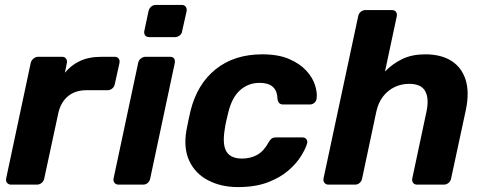

<svg xmlns="http://www.w3.org/2000/svg" viewBox="-20 -751 1970 781"><path d="M25 0Q15 0 9 -7Q3 -14 5 -25L105 -495Q107 -505 116 -512.5Q125 -520 135 -520H233Q243 -520 248.5 -512.5Q254 -505 252 -495L244 -455Q268 -485 304.5 -502.5Q341 -520 394 -520H447Q457 -520 462.5 -513Q468 -506 466 -495L447 -409Q445 -398 436.5 -391Q428 -384 418 -384H331Q286 -384 256.5 -359.5Q227 -335 217 -290L160 -25Q158 -14 149.5 -7Q141 0 130 0Z M462 0Q452 0 446 -7Q440 -14 442 -25L542 -495Q544 -506 553 -513Q562 -520 572 -520H672Q683 -520 688 -513Q693 -506 691 -495L591 -25Q589 -14 581 -7Q573 0 562 0ZM587 -600Q576 -600 570.5 -607Q565 -614 567 -625L584 -705Q586 -716 594.5 -723.5Q603 -731 614 -731H719Q730 -731 735.5 -723.5Q741 -716 739 -705L721 -625Q720 -614 711 -607Q702 -600 692 -600Z M948 10Q880 10 827.5 -17Q775 -44 750.5 -95.5Q726 -147 738 -219Q741 -235 746 -259.5Q751 -284 755 -300Q782 -409 857.5 -469.5Q933 -530 1047 -530Q1112 -530 1156 -511Q1200 -492 1226 -463.5Q1252 -435 1261.5 -404.5Q1271 -374 1268 -351Q1267 -340 1259 -333Q1251 -326 1241 -326H1132Q1122 -326 1116.5 -331Q1111 -336 1109 -347Q1108 -382 1089.5 -398Q1071 -414 1036 -414Q991 -414 957.5 -385Q924 -356 909 -295Q904 -276 900 -257.5Q896 -239 894 -224Q884 -162 901.5 -134Q919 -106 964 -106Q999 -106 1026 -121Q1053 -136 1072 -171Q1078 -182 1084.5 -187Q1091 -192 1102 -192H1210Q1221 -192 1226.5 -184.5Q1232 -177 1229 -167Q1223 -146 1204.5 -116Q1186 -86 1152.5 -57Q1119 -28 1068.5 -9Q1018 10 948 10Z M1316 0Q1306 0 1300 -7Q1294 -14 1296 -25L1437 -685Q1439 -696 1447.5 -703Q1456 -710 1466 -710H1574Q1585 -710 1590.5 -703Q1596 -696 1594 -685L1546 -460Q1577 -492 1616.5 -511Q1656 -530 1710 -530Q1774 -530 1816 -503.5Q1858 -477 1874 -426.5Q1890 -376 1875 -304L1815 -25Q1813 -14 1804.5 -7Q1796 0 1786 0H1677Q1666 0 1660.5 -7Q1655 -14 1657 -25L1715 -298Q1726 -351 1709.5 -380.5Q1693 -410 1644 -410Q1613 -410 1585.5 -397Q1558 -384 1538.5 -359Q1519 -334 1511 -298L1453 -25Q1451 -14 1443 -7Q1435 0 1424 0Z"/></svg>

Font: Rubik SemiBold
Style: Italic
Weight: 600
Italic angle: -12°
Designer: Hubert and Fischer
Foundry: Hubert and Fischer
Version: Version 2.300;gftools[0.9.30]